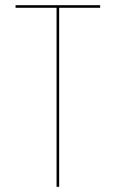

<svg xmlns="http://www.w3.org/2000/svg" viewBox="-20 -720 446 740"><path d="M208 0H198V-690H40V-700H366V-690H208Z"/></svg>

Font: Bebas Neue Thin
Style: Regular
Weight: 200
Designer: Ryoichi Tsunekawa
Foundry: Ryoichi Tsunekawa
Version: Version 1.003;PS 001.003;hotconv 1.0.70;makeotf.lib2.5.58329